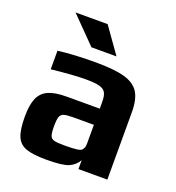

<svg xmlns="http://www.w3.org/2000/svg" viewBox="-127 -781 817 893"><g transform="rotate(20 282.0 -335.0)"><path d="M39 0ZM39 -145Q39 -203 53.5 -236Q68 -269 100.5 -283.5Q133 -298 190 -298H354V-331Q354 -362 345.5 -377Q337 -392 314.5 -398Q292 -404 247 -404Q185 -404 77 -392V-484Q156 -494 262 -494Q355 -494 405.5 -480Q456 -466 478 -432Q500 -398 500 -333V0H357V-44Q340 -15 311 -3Q282 10 201 10Q133 10 99.5 -2.5Q66 -15 52.5 -47.5Q39 -80 39 -145ZM321 -84Q335 -86 340.5 -90Q346 -94 350 -103Q354 -110 354 -124V-218H254Q220 -218 206 -213.5Q192 -209 187 -195.5Q182 -182 182 -148Q182 -115 187 -102Q192 -89 206.5 -85Q221 -81 258 -81Q302 -81 321 -84ZM95 -680H254L344 -553H220Z"/></g></svg>

Font: Play
Style: Bold
Weight: 700
Designer: Jonas Hecksher (Cyrillic expansion: Cyreal)
Foundry: Jonas Hecksher, Playtype, e-types AS
Version: Version 2.101; ttfautohint (v1.5.65-e2d9)